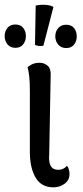

<svg xmlns="http://www.w3.org/2000/svg" viewBox="-46 -789 354 823"><path d="M183 14Q131 14 106.5 -28Q82 -70 82 -137V-399Q82 -436 79.5 -460Q77 -484 72 -501Q86 -512 97.5 -516Q109 -520 124 -520Q144 -520 159 -506.5Q174 -493 171 -458L165 -129Q162 -94 171.5 -77.5Q181 -61 204 -61Q215 -61 224.5 -65.5Q234 -70 241 -78Q247 -72 249.5 -61.5Q252 -51 252 -43Q252 -17 231 -1.5Q210 14 183 14ZM140 -593Q132 -591 121 -592Q110 -593 104 -597L107 -765Q118 -768 132 -768.5Q146 -769 160 -767Q174 -765 183 -759ZM20 -584Q-2 -584 -14 -599Q-26 -614 -26 -634Q-26 -655 -14 -669.5Q-2 -684 20 -684Q42 -684 53.5 -669.5Q65 -655 65 -634Q65 -614 53.5 -599Q42 -584 20 -584ZM238 -583Q216 -583 203.5 -598Q191 -613 191 -633Q191 -654 203.5 -668.5Q216 -683 238 -683Q260 -683 271.5 -668.5Q283 -654 283 -633Q283 -613 271.5 -598Q260 -583 238 -583Z"/></svg>

Font: Arima Thin Medium
Style: Regular
Weight: 500
Version: Version 1.100